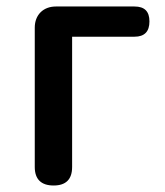

<svg xmlns="http://www.w3.org/2000/svg" viewBox="-20 -571 509 591"><path d="M87 -275V-57C87 -19 107 0 145 0C183 0 202 -19 202 -57V-458H394C425 -458 440 -474 440 -505C440 -536 425 -551 394 -551H263H152C113 -551 87 -525 87 -486Z"/></svg>

Font: GenSenRounded2 TW M
Style: Regular
Weight: 500
Version: Version 2.100;PS 2.1;hotconv 16.6.51;makeotf.lib2.5.65220 DE